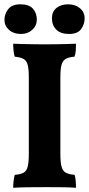

<svg xmlns="http://www.w3.org/2000/svg" viewBox="-20 -886 422 909"><path d="M116.4 -518.7Q116.4 -558.5 111.2 -578.5Q106 -598.6 91.5 -606.9Q77 -615.2 49.5 -617.7Q46 -629.4 44.2 -646.1Q42.4 -662.9 42.4 -679Q60.4 -678 86.9 -677.5Q113.5 -677 142.3 -676.5Q171.1 -676 193.7 -676Q216.8 -676 243 -676.5Q269.3 -677 294.5 -677.5Q319.8 -678 339.8 -679Q339.8 -662.3 338.8 -647.2Q337.8 -632 332.7 -617.7Q306.2 -615.7 291.5 -607.4Q276.7 -599.2 271.3 -578.8Q265.8 -558.5 265.8 -518.7V-158.3Q265.8 -118.5 271.3 -97.4Q276.7 -76.3 291.7 -68.3Q306.7 -60.3 333.2 -58.3Q336.7 -47.7 338.3 -30.9Q339.8 -14.1 339.8 3Q314 1 277 0.5Q239.9 0 198.9 0Q157.9 0 115.5 0.5Q73.1 1 42.4 3Q42.4 -13.1 44.5 -30.1Q46.5 -47.1 50 -58.3Q77 -60.3 91.5 -68.3Q106 -76.3 111.2 -97.4Q116.4 -118.5 116.4 -158.3ZM306.8 -725.2Q266.8 -725.2 246.4 -745.9Q225.9 -766.6 225.9 -799.4Q225.9 -830.8 247.1 -848.2Q268.4 -865.6 302.8 -865.6Q336.6 -865.6 358.7 -846.9Q380.7 -828.2 380.7 -799.4Q380.7 -771.1 364 -748.2Q347.3 -725.2 306.8 -725.2ZM79 -725.2Q44.6 -725.2 22.8 -744.4Q1.1 -763.6 1.1 -791.4Q1.1 -820.1 19 -842.9Q37 -865.6 76.4 -865.6Q117.4 -865.6 135.9 -844.9Q154.3 -824.2 154.3 -793.4Q154.3 -764.6 132.8 -744.9Q111.4 -725.2 79 -725.2Z"/></svg>

Font: Vollkorn
Style: Regular
Weight: 400
Designer: Friedrich Althausen
Foundry: Friedrich Althausen
Version: Version 5.001